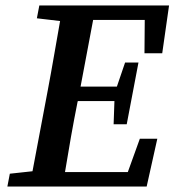

<svg xmlns="http://www.w3.org/2000/svg" viewBox="-20 -683 639 703"><path d="M115 -616 200 -606C185 -522 171 -437 155 -353L99 -56L16 -47L7 0H517L556 -175H492L448 -53H218C232 -139 247 -225 264 -310L265 -313H399L396 -228H444L487 -454H438L408 -366H275L321 -610H510L509 -488H574L599 -663H124Z"/></svg>

Font: Source Serif Pro Semibold
Style: Italic
Weight: 600
Italic angle: -12°
Designer: Frank Grießhammer
Foundry: Adobe Systems Incorporated
Version: Version 3.001;hotconv 1.0.111;makeotfexe 2.5.65597